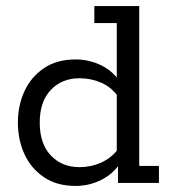

<svg xmlns="http://www.w3.org/2000/svg" viewBox="-20 -603 563 633"><path d="M229 10Q167 10 124.5 -19Q82 -48 60.5 -95Q39 -142 39 -199Q39 -255 60.5 -302Q82 -349 124.5 -378Q167 -407 229 -407Q275 -407 315 -387Q355 -367 378 -329L365 -332V-527H291V-583H439V-56H504V0H369V-68H378Q355 -31 315 -10.5Q275 10 229 10ZM242 -52Q280 -52 313.5 -67Q347 -82 370 -112L365 -80V-315L370 -284Q347 -316 313.5 -330.5Q280 -345 242 -345Q184 -345 147.5 -306.5Q111 -268 111 -199Q111 -129 147.5 -90.5Q184 -52 242 -52Z"/></svg>

Font: Rokkitt
Style: Regular
Weight: 400
Designer: Vernon Adams
Foundry: Vernon Adams
Version: Version 3.103